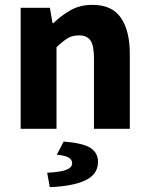

<svg xmlns="http://www.w3.org/2000/svg" viewBox="-20 -528 612 787"><path d="M64.7 0V-496.1H184.6L195.2 -433.3H199Q230.4 -464 269 -486Q307.6 -508.1 358.4 -508.1Q439.7 -508.1 475.9 -454.6Q512.1 -401 512.1 -308V0H365.2V-289.1Q365.2 -342.6 350.4 -362.8Q335.6 -383 303.5 -383Q275.9 -383 256.1 -370.5Q236.4 -358 211.6 -334.7V0ZM184.2 239 173.3 180.2Q232 176.7 253.9 167.3Q275.8 158 275.8 140.9Q275.8 126.7 261.1 117.9Q246.3 109.1 212.8 106.1L240.9 52.2Q321 58.5 351.4 78.7Q381.7 98.8 381.7 135.7Q381.7 186.7 329.8 211.2Q277.9 235.7 184.2 239Z"/></svg>

Font: Mada
Style: Regular
Weight: 400
Designer: Khaled Hosny
Version: Version 1.5